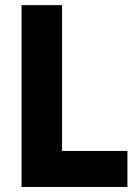

<svg xmlns="http://www.w3.org/2000/svg" viewBox="-20 -740 532 760"><path d="M65.4 -719.7H225.6V-142.6H484.4V0H65.4Z"/></svg>

Font: Reddit Sans Vanilla ExtraBold
Style: Regular
Weight: 800
Designer: Stephen Hutchings
Foundry: Reddit
Version: Version 1.013